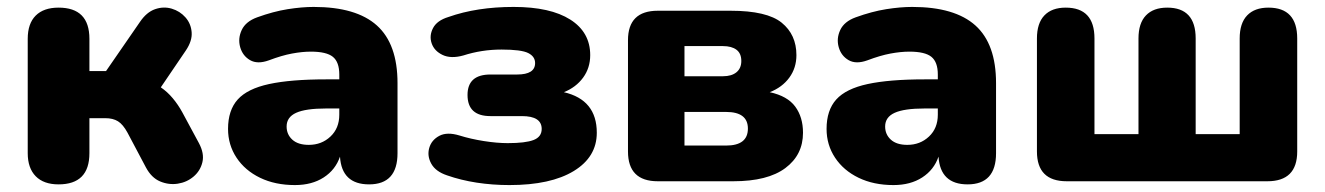

<svg xmlns="http://www.w3.org/2000/svg" viewBox="-20 -523 3823 554"><path d="M149 9Q106 9 83 -14.5Q60 -38 60 -81V-411Q60 -455 83 -478Q106 -501 149 -501Q238 -501 238 -411V-318H286L384 -460Q403 -488 427.5 -496.5Q452 -505 475.5 -498Q499 -491 515 -473Q531 -455 533 -430Q535 -405 516 -377L444 -271Q463 -258 478.5 -239.5Q494 -221 506 -199L554 -110Q570 -80 564 -55Q558 -30 538.5 -13.5Q519 3 493 7Q467 11 442 0.5Q417 -10 401 -40L348 -140Q335 -164 320.5 -173Q306 -182 284 -182H238V-81Q238 9 149 9Z M831 11Q774 11 730.5 -10Q687 -31 662.5 -68Q638 -105 638 -151Q638 -205 666 -236Q694 -267 756.5 -280.5Q819 -294 921 -294H959V-308Q959 -344 940.5 -359Q922 -374 877 -374Q852 -374 822.5 -368.5Q793 -363 756 -349Q723 -337 701.5 -349.5Q680 -362 673 -387Q666 -412 677.5 -436.5Q689 -461 722 -473Q769 -490 810 -496.5Q851 -503 885 -503Q1008 -503 1067.5 -449.5Q1127 -396 1127 -283V-81Q1127 9 1045 9Q966 9 961 -71Q948 -33 914 -11Q880 11 831 11ZM959 -210H921Q862 -210 834.5 -197.5Q807 -185 807 -158Q807 -135 823.5 -120Q840 -105 871 -105Q908 -105 933.5 -129Q959 -153 959 -192Z M1450 11Q1401 11 1355.5 4Q1310 -3 1270 -17Q1237 -28 1224.5 -50.5Q1212 -73 1218.5 -96Q1225 -119 1247.5 -131Q1270 -143 1306 -132Q1338 -122 1376 -116Q1414 -110 1445 -110Q1496 -110 1519.5 -119Q1543 -128 1543 -151Q1543 -188 1486 -188H1395Q1329 -188 1329 -249Q1329 -308 1395 -308H1472Q1524 -308 1524 -341Q1524 -360 1504 -370Q1484 -380 1427 -380Q1370 -380 1317 -363Q1281 -353 1257 -364.5Q1233 -376 1225.5 -398Q1218 -420 1229.5 -442Q1241 -464 1274 -474Q1356 -503 1462 -503Q1568 -503 1625.5 -466.5Q1683 -430 1683 -364Q1683 -327 1662.5 -299Q1642 -271 1607 -257Q1702 -235 1702 -140Q1702 -70 1635.5 -29.5Q1569 11 1450 11Z M1955 -103H2075Q2138 -103 2138 -152Q2138 -200 2075 -200H1955ZM1955 -303H2066Q2091 -303 2105 -314.5Q2119 -326 2119 -347Q2119 -369 2105 -379.5Q2091 -390 2066 -390H1955ZM1878 0Q1792 0 1792 -86V-407Q1792 -492 1878 -492H2088Q2193 -492 2235.5 -457.5Q2278 -423 2278 -364Q2278 -327 2257.5 -299Q2237 -271 2201 -257Q2252 -246 2274.5 -215.5Q2297 -185 2297 -140Q2297 -76 2246 -38Q2195 0 2096 0Z M2558 11Q2501 11 2457.5 -10Q2414 -31 2389.5 -68Q2365 -105 2365 -151Q2365 -205 2393 -236Q2421 -267 2483.5 -280.5Q2546 -294 2648 -294H2686V-308Q2686 -344 2667.5 -359Q2649 -374 2604 -374Q2579 -374 2549.5 -368.5Q2520 -363 2483 -349Q2450 -337 2428.5 -349.5Q2407 -362 2400 -387Q2393 -412 2404.5 -436.5Q2416 -461 2449 -473Q2496 -490 2537 -496.5Q2578 -503 2612 -503Q2735 -503 2794.5 -449.5Q2854 -396 2854 -283V-81Q2854 9 2772 9Q2693 9 2688 -71Q2675 -33 2641 -11Q2607 11 2558 11ZM2686 -210H2648Q2589 -210 2561.5 -197.5Q2534 -185 2534 -158Q2534 -135 2550.5 -120Q2567 -105 2598 -105Q2635 -105 2660.5 -129Q2686 -153 2686 -192Z M3058 0Q2972 0 2972 -86V-412Q2972 -456 2993.5 -478.5Q3015 -501 3055 -501Q3138 -501 3138 -412V-136H3265V-412Q3265 -456 3286.5 -478.5Q3308 -501 3348 -501Q3430 -501 3430 -412V-136H3557V-412Q3557 -456 3578.5 -478.5Q3600 -501 3640 -501Q3723 -501 3723 -412V-86Q3723 0 3637 0Z"/></svg>

Font: Chiron GoRound TC H
Style: Regular
Weight: 900
Designer: Ryoko NISHIZUKA 西塚涼子 (kana, bopomofo & ideographs); Paul D. Hunt (Latin, Greek & Cyrillic); Sandoll Communications 산돌커뮤니
Foundry: Adobe
Version: Version 1.000;hotconv 1.1.1;makeotfexe 2.6.0